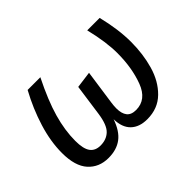

<svg xmlns="http://www.w3.org/2000/svg" viewBox="-106 -749 982 982"><g transform="rotate(-45 385.0 -257.5)"><path d="M56 -175Q56 -257 84 -348Q112 -439 160 -527H252Q196 -415 172 -330.5Q148 -246 148 -170Q148 -113 166.5 -87.5Q185 -62 223 -62Q266 -62 293 -88Q320 -114 330 -184L354 -355L444 -367L417 -178Q414 -157 414 -139Q414 -102 429.5 -82Q445 -62 480 -62Q555 -62 586.5 -145.5Q618 -229 618 -336Q618 -416 591 -527H681Q708 -417 708 -327Q708 -239 686 -162.5Q664 -86 614 -37Q564 12 487 12Q430 12 398 -19Q366 -50 365 -110Q343 -46 304.5 -17Q266 12 207 12Q139 12 97.5 -34Q56 -80 56 -175Z"/></g></svg>

Font: FiraGO
Style: Italic
Weight: 400
Italic angle: -8°
Designer: bBox Type GmbH
Foundry: bBox Type GmbH
Version: Version 1.001